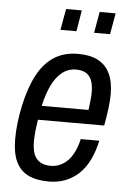

<svg xmlns="http://www.w3.org/2000/svg" viewBox="-53 -762 546 814"><g transform="rotate(5 220.0 -355.5)"><path d="M185 12Q132 12 97 -5.5Q62 -23 45 -60Q28 -97 28 -155Q28 -190 32.5 -227.5Q37 -265 45 -301Q62 -378 90 -430.5Q118 -483 160.5 -510.5Q203 -538 263 -538Q314 -538 347.5 -520.5Q381 -503 398 -468Q415 -433 415 -379Q415 -353 411 -320.5Q407 -288 399 -245H117Q113 -219 110.5 -196Q108 -173 108 -153Q108 -119 116.5 -97.5Q125 -76 143 -65.5Q161 -55 188 -55Q209 -55 227 -63Q245 -71 260 -86Q275 -101 286.5 -124.5Q298 -148 305 -179H384Q374 -133 356.5 -97Q339 -61 313.5 -37Q288 -13 256 -0.5Q224 12 185 12ZM128 -305H327Q330 -327 332 -346Q334 -365 334 -381Q334 -412 326 -432Q318 -452 301.5 -461.5Q285 -471 260 -471Q226 -471 200 -450Q174 -429 156.5 -392Q139 -355 128 -305ZM179 -633 195 -723H262L247 -633ZM322 -633 338 -723H406L390 -633Z"/></g></svg>

Font: Archivo Condensed
Style: Italic
Weight: 400
Width: 3
Italic angle: -10°
Designer: Hector Gatti
Foundry: Omnibus-Type
Version: Version 2.001